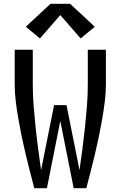

<svg xmlns="http://www.w3.org/2000/svg" viewBox="-20 -999 640 1019"><path d="M162 0Q150 -45 138.5 -90.5Q127 -136 116 -181.5Q105 -227 95.5 -273Q86 -319 78 -365Q70 -411 64 -457.5Q58 -504 58 -551V-735H154V-551Q154 -494 158.5 -437Q163 -380 169 -323Q175 -266 182.5 -209.5Q190 -153 198 -96L267 -441H333L402 -96Q410 -153 417.5 -209.5Q425 -266 431 -323Q437 -380 441.5 -437Q446 -494 446 -551V-735H542V-551Q542 -504 536 -457.5Q530 -411 522 -365Q514 -319 504.5 -273Q495 -227 484 -181.5Q473 -136 461.5 -90.5Q450 -45 438 0H371L300 -357L229 0ZM192 -795 117 -857 248 -979H352L483 -857L408 -795L300 -919Z"/></svg>

Font: Zed Mono Medium Extended
Style: Regular
Weight: 500
Width: 7
Monospace: yes
Designer: Belleve Invis
Foundry: Belleve Invis
Version: Version 1.0.0; ttfautohint (v1.8.4)